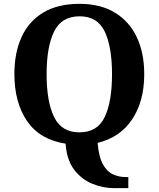

<svg xmlns="http://www.w3.org/2000/svg" viewBox="-20 -745 827 1001"><path d="M577 236Q517 236 461 213Q405 190 366.5 139.5Q328 89 322 4Q187 -17 121 -114Q55 -211 55 -359Q55 -470 92.5 -552Q130 -634 205.5 -679.5Q281 -725 395 -725Q503 -725 578.5 -679.5Q654 -634 693 -551.5Q732 -469 732 -358Q732 -218 669.5 -123.5Q607 -29 489 0Q495 73 516.5 111.5Q538 150 569 164Q600 178 633 178H649V236ZM394 -55Q488 -55 526 -135Q564 -215 564 -358Q564 -501 526 -580.5Q488 -660 395 -660Q301 -660 262 -580.5Q223 -501 223 -358Q223 -215 262 -135Q301 -55 394 -55Z"/></svg>

Font: Noto Serif Sinhala
Style: Bold
Weight: 700
Designer: Jelle Bosma - Monotype Design Team
Foundry: Monotype Imaging Inc.
Version: Version 2.007; ttfautohint (v1.8.4.7-5d5b)